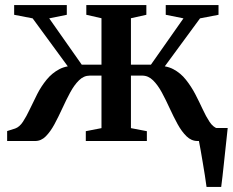

<svg xmlns="http://www.w3.org/2000/svg" viewBox="-20 -553 913 753"><path d="M790 180Q787.5 160 783.5 135Q779.5 110 775.2 84.5Q771 59 767 36.5Q763 14 760 -1L725.5 -51H873Q871 -32 868.5 -8.5Q866 15 863.2 40.5Q860.5 66 857.8 91.2Q855 116.5 852.5 139.5Q850 162.5 847.5 180ZM8 0V-39L39.5 -49Q56.5 -55 70 -75.5Q83.5 -96 97 -124.8Q110.5 -153.5 126 -184Q141.5 -214.5 162.8 -240.5Q184 -266.5 213 -281.8Q242 -297 282.5 -294.5L275 -253L108 -481L35.5 -495V-533H242V-495L173 -481L300.5 -299.5H378V-481.5L318.5 -495V-533H554V-495L493.5 -481.5V-299.5H572L699.5 -481L630 -495V-533H837V-495L764.5 -481L597 -253L590 -294.5Q630.5 -297 659.5 -281.8Q688.5 -266.5 709.2 -240.2Q730 -214 745.8 -183.8Q761.5 -153.5 774.8 -124.8Q788 -96 801.8 -75.2Q815.5 -54.5 833 -49L864 -39V0H754.5Q730.5 0 711.5 -18.5Q692.5 -37 676.5 -66.2Q660.5 -95.5 645.5 -128.2Q630.5 -161 614.8 -190.2Q599 -219.5 580.2 -238Q561.5 -256.5 537.5 -256.5H493.5V-50.5L556 -38.5V0H316.5V-38.5L378 -50.5V-256.5H332.5Q308.5 -256.5 289.8 -238Q271 -219.5 255.2 -190.2Q239.5 -161 224.5 -128.2Q209.5 -95.5 193.8 -66.2Q178 -37 159.8 -18.5Q141.5 0 118 0Z"/></svg>

Font: Merriweather 72pt SemiBold
Style: Regular
Weight: 600
Version: Version 2.100